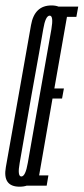

<svg xmlns="http://www.w3.org/2000/svg" viewBox="-47 -700 315 724"><path d="M27 4Q91 4 103.5 -69.5Q116 -143 151 -337Q185 -530.5 198 -605Q211 -679.5 147 -679.5Q83 -679.5 70 -605.5Q57 -531.5 22.5 -337Q-12 -143 -25 -69.5Q-38 4 27 4ZM33.5 -34.5Q18 -34.5 27.2 -85.5Q36.5 -136.5 71 -337Q107.5 -538.5 116 -589.8Q124.5 -641 140.5 -641Q155.5 -641 146.8 -590Q138 -539 102 -337Q66.5 -136.5 57.8 -85.5Q49 -34.5 33.5 -34.5ZM44 0H129L135.5 -38.5H100.5L151 -328.5H187L194 -366.5H158L205.5 -636.5H241L248 -675H163Z"/></svg>

Font: Anybody UltraCondensed Light
Style: Italic
Weight: 300
Width: 1
Italic angle: -10°
Version: Version 1.113;gftools[0.9.25]